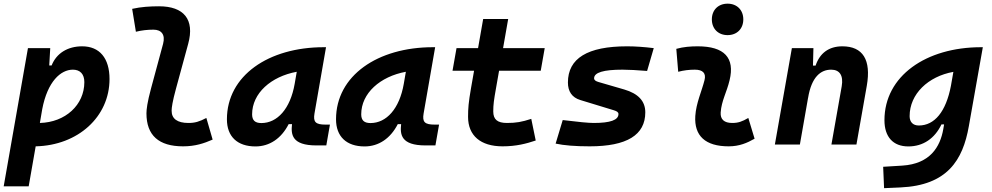

<svg xmlns="http://www.w3.org/2000/svg" viewBox="-31 -776 5325 1031"><path d="M123 224.6 160.6 9.8C387.7 4.9 557.1 -148.9 557.1 -351.6C557.1 -463.9 503.4 -527.3 410.2 -527.3C332.5 -527.3 272 -490.2 246.1 -424.3H233.4L238.8 -517.6H119.1L-11.2 224.6ZM183.1 -115.7 195.8 -189.9C224.1 -338.4 294.9 -401.9 360.4 -401.9C399.4 -401.9 421.9 -377.9 421.9 -335C421.9 -212.4 319.8 -119.1 183.1 -115.7Z M952.1 9.8C1017.1 9.8 1064.9 -6.3 1110.8 -26.4L1077.1 -142.6C1039.6 -123 1016.6 -115.7 981 -115.7C921.4 -115.7 890.1 -138.2 890.6 -182.1C890.6 -197.3 895 -230.5 914.1 -300.3L979.5 -540.5C1015.6 -672.4 955.6 -742.2 823.2 -742.2C774.9 -742.2 726.6 -739.3 678.7 -728.5L698.7 -605.5C730 -613.3 761.7 -616.7 793 -616.7C835.9 -616.7 857.9 -589.8 844.7 -540.5L779.8 -300.3C759.8 -226.1 755.4 -188 755.4 -167.5C755.4 -48.8 821.8 9.8 952.1 9.8Z M1340.8 10.3C1416.5 10.3 1479.5 -32.2 1519 -109.4H1537.1C1530.8 -54.2 1535.6 4.9 1668 4.9H1721.2L1740.7 -106.9H1717.3C1663.6 -106.9 1649.9 -120.6 1657.7 -166.5L1719.7 -522.5H1707.5C1411.1 -522.5 1187.5 -370.1 1187.5 -135.3C1187.5 -43 1243.2 10.3 1340.8 10.3ZM1372.6 -115.2C1338.4 -115.2 1322.8 -129.9 1322.8 -162.1C1322.8 -275.4 1424.3 -365.2 1562.5 -390.6L1551.3 -325.7C1527.8 -191.4 1458 -115.2 1372.6 -115.2Z M1926.8 10.3C2002.4 10.3 2065.4 -32.2 2105 -109.4H2123C2116.7 -54.2 2121.6 4.9 2253.9 4.9H2307.1L2326.7 -106.9H2303.2C2249.5 -106.9 2235.8 -120.6 2243.7 -166.5L2305.7 -522.5H2293.5C1997.1 -522.5 1773.4 -370.1 1773.4 -135.3C1773.4 -43 1829.1 10.3 1926.8 10.3ZM1958.5 -115.2C1924.3 -115.2 1908.7 -129.9 1908.7 -162.1C1908.7 -275.4 2010.3 -365.2 2148.4 -390.6L2137.2 -325.7C2113.8 -191.4 2043.9 -115.2 1958.5 -115.2Z M2667.5 9.8C2740.7 9.8 2794.9 -4.4 2845.7 -21.5L2821.8 -137.7C2771 -121.1 2740.2 -115.7 2691.4 -115.7C2640.1 -115.7 2617.7 -134.3 2617.7 -177.7C2617.7 -213.9 2621.1 -238.3 2632.3 -301.3L2648.9 -396H2872.6L2894 -517.6H2670.4L2697.8 -673.8H2563.5L2536.1 -517.6H2420.4L2398.9 -396H2514.6L2498 -301.3C2484.9 -226.1 2482.4 -193.4 2482.4 -148.4C2482.4 -47.4 2550.3 9.8 2667.5 9.8Z M3135.3 9.8C3335 9.8 3434.1 -50.8 3434.1 -172.9C3434.1 -233.4 3396 -273.4 3321.3 -295.4L3183.6 -335.4C3168 -339.8 3159.2 -345.7 3159.2 -355.5C3159.2 -386.7 3209.5 -401.9 3311.5 -401.9C3345.7 -401.9 3389.6 -399.4 3443.8 -395L3479.5 -517.6C3427.2 -523.9 3379.9 -527.3 3336.4 -527.3C3124 -527.3 3018.6 -462.9 3018.6 -333C3018.6 -285.6 3040 -252.4 3085.4 -238.8L3264.6 -184.1C3280.8 -179.2 3290 -173.8 3290 -163.6C3290 -131.3 3246.1 -115.7 3157.2 -115.7C3128.9 -115.7 3073.7 -121.1 2990.7 -131.3L2952.6 -4.9C2997.6 4.9 3058.1 9.8 3135.3 9.8Z M3987.3 -142.6C3953.6 -123 3933.1 -115.7 3900.9 -115.7C3857.9 -115.7 3836.4 -134.8 3838.9 -172.4C3843.3 -234.9 3871.6 -281.2 3886.7 -345.2C3916 -465.3 3858.9 -527.3 3715.8 -527.3C3677.2 -527.3 3638.7 -524.4 3600.6 -513.7L3610.8 -390.6C3640.6 -398.4 3670.4 -401.9 3700.2 -401.9C3743.7 -401.9 3761.7 -382.3 3752 -345.2C3737.8 -288.1 3707 -222.7 3702.6 -153.3C3695.8 -46.4 3756.8 9.8 3881.8 9.8C3939 9.8 3981 -8.3 4021 -31.2ZM3876 -587.4C3926.3 -587.4 3960.4 -621.6 3960.4 -671.9C3960.4 -722.2 3926.3 -756.3 3876 -756.3C3825.7 -756.3 3791.5 -722.2 3791.5 -671.9C3791.5 -621.6 3825.7 -587.4 3876 -587.4Z M4129.9 0H4264.2L4308.1 -250.5V-249.5C4326.7 -363.8 4376.5 -401.9 4432.1 -401.9C4477.5 -401.9 4499 -371.1 4488.8 -312.5L4433.6 0H4567.9L4623.5 -315.4C4647.9 -454.6 4602.5 -527.3 4492.2 -527.3C4418.9 -527.3 4370.6 -489.7 4348.6 -423.8H4334.5L4336.9 -517.6H4221.2Z M4716.3 234.4 4804.2 230.5C5055.2 219.2 5139.2 85 5171.4 -98.1L5246.6 -522.5H5237.3C4941.9 -522.5 4718.3 -368.2 4718.3 -130.4C4718.3 -41 4764.6 10.3 4846.7 10.3C4925.8 10.3 4988.3 -32.2 5024.4 -107.9H5038.6L5034.2 -82.5C5017.6 12.7 4963.4 104 4814 113.3L4711.4 119.6ZM5088.4 -390.1 5075.2 -314.9C5048.8 -176.8 4987.8 -102.1 4902.8 -102.1C4871.6 -102.1 4853.5 -120.6 4853.5 -152.3C4853.5 -271.5 4953.1 -365.7 5088.4 -390.1Z"/></svg>

Font: Cascadia Mono NF
Style: Bold Italic
Weight: 700
Italic angle: -10°
Monospace: yes
Designer: Aaron Bell
Foundry: Saja Typeworks
Version: Version 2404.023